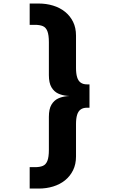

<svg xmlns="http://www.w3.org/2000/svg" viewBox="-20 -838 690 1090"><path d="M488 -291.5H414.5Q388 -291.5 360.5 -294Q333 -296.5 309.8 -307.2Q286.5 -318 272 -342.8Q257.5 -367.5 257.5 -411.5V-598Q257.5 -639.5 249 -661Q240.5 -682.5 223 -689.8Q205.5 -697 178.5 -697H148.5V-818H199.5Q243 -818 281.5 -806.2Q320 -794.5 349 -771.2Q378 -748 394.8 -714.2Q411.5 -680.5 411.5 -636V-452.5Q411.5 -420.5 417.8 -399.8Q424 -379 438 -369Q452 -359 474 -359H488ZM199.5 232.5H148.5V111H178.5Q205.5 111 223 103.8Q240.5 96.5 249 75.2Q257.5 54 257.5 12V-174.5Q257.5 -219 272 -243.5Q286.5 -268 309.8 -278.8Q333 -289.5 360.5 -292Q388 -294.5 414.5 -294.5H488V-226.5H474Q452 -226.5 438 -216.5Q424 -206.5 417.8 -186Q411.5 -165.5 411.5 -133.5V50.5Q411.5 94.5 394.8 128.5Q378 162.5 349 185.8Q320 209 281.5 220.8Q243 232.5 199.5 232.5Z"/></svg>

Font: Trispace Thin
Style: Bold
Weight: 700
Version: Version 1.210